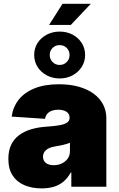

<svg xmlns="http://www.w3.org/2000/svg" viewBox="-20 -992 632 1020"><path d="M201.7 8.8Q149.4 8.8 109.4 -8.3Q69.3 -25.4 46.9 -60.1Q24.4 -94.7 24.4 -147.9Q24.4 -192.4 39.6 -223.4Q54.7 -254.4 82 -274.4Q109.4 -294.4 145.5 -305.2Q181.6 -315.9 224.1 -318.8Q269.5 -321.8 297.1 -326.9Q324.7 -332 337.2 -341.3Q349.6 -350.6 349.6 -365.7V-367.7Q349.6 -380.9 342 -390.1Q334.5 -399.4 321 -404.3Q307.6 -409.2 289.1 -409.2Q270.5 -409.2 255.6 -403.8Q240.7 -398.4 231.4 -387.7Q222.2 -377 219.2 -360.8L42 -372.6Q48.8 -422.9 78.6 -461.4Q108.4 -500 162.4 -522.2Q216.3 -544.4 293.5 -544.4Q352.1 -544.4 398.7 -531.2Q445.3 -518.1 478 -493.9Q510.7 -469.7 527.8 -436.8Q544.9 -403.8 544.9 -364.3V0H358.9V-75.7H356Q338.9 -44.9 316.2 -26.4Q293.5 -7.8 264.9 0.5Q236.3 8.8 201.7 8.8ZM265.1 -114.3Q287.1 -114.3 306.9 -123Q326.7 -131.8 339.1 -148.7Q351.6 -165.5 351.6 -189.9V-233.4Q343.8 -230.5 335.2 -227.8Q326.7 -225.1 316.9 -222.7Q307.1 -220.2 296.4 -218.3Q285.6 -216.3 273.4 -214.4Q251.5 -210.9 237.1 -203.1Q222.7 -195.3 215.6 -184.3Q208.5 -173.3 208.5 -159.7Q208.5 -145 215.8 -134.8Q223.1 -124.5 235.8 -119.4Q248.5 -114.3 265.1 -114.3ZM240.7 -859.4 312 -971.7H462.4L356 -859.4ZM296.9 -575.2Q259.3 -575.2 228.3 -591.8Q197.3 -608.4 179.4 -636.7Q161.6 -665 161.6 -700.2Q161.6 -735.4 179.4 -763.4Q197.3 -791.5 228.3 -807.9Q259.3 -824.2 296.9 -824.2Q335 -824.2 365.7 -807.9Q396.5 -791.5 414.3 -763.4Q432.1 -735.4 432.1 -699.7Q432.1 -665 414.3 -636.7Q396.5 -608.4 365.7 -591.8Q335 -575.2 296.9 -575.2ZM296.9 -647Q319.3 -647 334.5 -662.4Q349.6 -677.7 349.6 -699.7Q349.6 -722.2 334.5 -737.3Q319.3 -752.4 296.9 -752.4Q274.4 -752.4 259.3 -737.3Q244.1 -722.2 244.1 -699.7Q244.1 -677.7 259.3 -662.4Q274.4 -647 296.9 -647Z"/></svg>

Font: Inter 20pt Black
Style: Regular
Weight: 900
Version: Version 4.001;git-66647c0bb